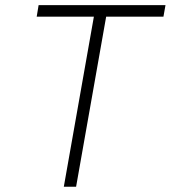

<svg xmlns="http://www.w3.org/2000/svg" viewBox="-20 -713 652 733"><path d="M223.6 0 338.4 -649.4H120.1L127.4 -693.4H611.8L604 -649.4H385.3L270.5 0Z"/></svg>

Font: CaskaydiaCove NF ExtraLight
Style: Italic
Weight: 200
Italic angle: -10°
Designer: Aaron Bell
Foundry: Saja Typeworks
Version: Version 2111.001; VTT 6.35;Nerd Fonts 3.2.1